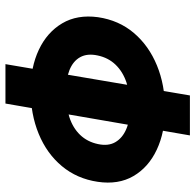

<svg xmlns="http://www.w3.org/2000/svg" viewBox="-26 -574 700 687"><g transform="rotate(90 323.5 -230.0)"><path d="M321 -560 209 100H350L464 -560ZM41 -231Q31 -157 63 -103Q95 -49 157.5 -19.5Q220 10 302 10Q388 10 458.5 -19Q529 -48 574 -102Q619 -156 630 -230Q641 -304 609.5 -358Q578 -412 515 -441.5Q452 -471 370 -471Q284 -471 213.5 -442Q143 -413 97.5 -359.5Q52 -306 41 -231ZM178 -230Q186 -268 211 -294Q236 -320 274.5 -333Q313 -346 362 -346Q409 -346 441 -332.5Q473 -319 488 -293.5Q503 -268 495 -231Q487 -193 462 -167Q437 -141 398 -128.5Q359 -116 309 -116Q263 -116 230.5 -129Q198 -142 184 -167.5Q170 -193 178 -230Z"/></g></svg>

Font: Jost
Style: Bold Italic
Weight: 700
Italic angle: -5°
Version: Version 3.710